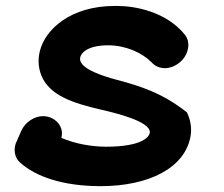

<svg xmlns="http://www.w3.org/2000/svg" viewBox="-20 -632 758 651"><path d="M115 -458.3 114.8 -457.5C114.5 -455.9 114.2 -455.5 113 -448.7C111.5 -440.4 110.8 -432.3 110.8 -424.4C110.8 -407.6 114.1 -391.5 120.5 -375.3C148.5 -308.6 225.1 -282.7 324.1 -259.9C375.3 -248.1 488 -220.3 488 -184.1C488 -169.4 464.3 -134.5 338.6 -134.5C287.1 -135.2 235.5 -144.4 187.7 -164.6C187.8 -165.1 188.2 -164.4 189.4 -171.4C189.9 -174.3 190.1 -177.1 190.1 -180C190.1 -210.6 161.9 -238.2 125.7 -238.2C97.8 -238.2 65.5 -219 51.7 -187.6L36.7 -153C35.2 -149.9 32.4 -144.8 30.7 -135C30 -131.3 29.7 -127.5 29.7 -123.7C29.7 -109 34.7 -93.4 47.1 -81.8C102.4 -31 197 -1.9 313.7 -0.9C315.5 -0.9 315.6 -0.8 320.8 -0.8C486.5 -0.8 607.2 -63.5 626 -169.6C627.3 -177.2 627.9 -184.6 627.9 -191.9C627.9 -212.8 622.8 -232.6 613.9 -250.9C530.9 -316.4 456.8 -340.1 374.4 -361.8C337.5 -371.8 251.3 -396.8 251.3 -432.3C251.3 -447.9 271 -478.4 346.6 -478.4C406 -478.4 461.4 -453.2 492.8 -421.8C503.1 -410 518.6 -400.9 538.9 -400.9C572.8 -400.9 610.6 -428.2 617.5 -467.7C618.2 -471.5 618.6 -475.4 618.6 -479.5C618.6 -491.3 615.4 -503.9 606.7 -514.4C544 -592.4 437.9 -611.8 378.3 -611.8C376.5 -611.8 376.3 -611.9 369.7 -611.9C219.1 -611.9 133.5 -532.5 115.2 -459Z"/></svg>

Font: TudorRose
Style: BoldOblique
Weight: 500
Version: Version 001.000